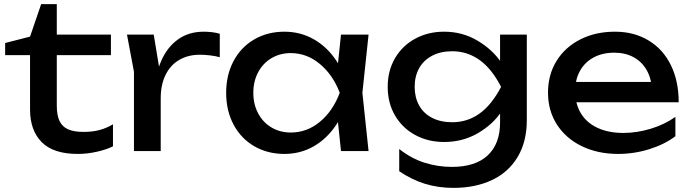

<svg xmlns="http://www.w3.org/2000/svg" viewBox="-20 -734 3356 933"><path d="M5 -525 126 -556 180 -714H256V-566H519V-466H256V-221Q256 -173 269.5 -145.5Q283 -118 311 -105.5Q339 -93 386 -93Q429 -93 463 -102Q497 -111 529 -130V-23Q500 -8 452.5 3Q405 14 358 14Q239 14 182.5 -43.5Q126 -101 126 -201V-466H5Z M727 -566 761 -360V0H631V-385L597 -566ZM951 -468Q895 -468 852 -443.5Q809 -419 785 -371Q761 -323 761 -256L731 -293Q736 -376 764.5 -440.5Q793 -505 845 -542.5Q897 -580 970 -580Q990 -580 1011 -577.5Q1032 -575 1048 -570V-456Q1026 -462 1000 -465Q974 -468 951 -468Z M1615 -210 1641 -283 1615 -355 1637 -566H1771L1741 -283L1771 0H1637ZM1362 14Q1280 14 1215.5 -23.5Q1151 -61 1115 -128.5Q1079 -196 1079 -283Q1079 -370 1115 -437.5Q1151 -505 1215.5 -542.5Q1280 -580 1362 -580Q1440 -580 1505 -543Q1570 -506 1614.5 -439Q1659 -372 1677 -283Q1658 -194 1613.5 -127Q1569 -60 1504.5 -23Q1440 14 1362 14ZM1393 -90Q1472 -90 1535 -142.5Q1598 -195 1631 -283Q1598 -370 1534.5 -423Q1471 -476 1393 -476Q1341 -476 1299.5 -451.5Q1258 -427 1234.5 -383Q1211 -339 1211 -283Q1211 -227 1234.5 -183Q1258 -139 1299.5 -114.5Q1341 -90 1393 -90Z M2410 -239 2415 -257V-366L2410 -386V-566H2540V-151Q2540 -45 2495 29.5Q2450 104 2369.5 141.5Q2289 179 2184 179Q2109 179 2044.5 159Q1980 139 1920 98V-10Q1978 36 2042.5 56.5Q2107 77 2176 77Q2290 77 2350 21Q2410 -35 2410 -139ZM1864 -312Q1864 -391 1900 -452Q1936 -513 1998.5 -546.5Q2061 -580 2138 -580Q2228 -580 2302 -535.5Q2376 -491 2417.5 -427.5Q2459 -364 2459 -311Q2459 -256 2417.5 -193Q2376 -130 2302.5 -87Q2229 -44 2138 -44Q2061 -44 1998.5 -77.5Q1936 -111 1900 -172Q1864 -233 1864 -312ZM2415 -312Q2369 -401 2309.5 -443Q2250 -485 2178 -485Q2121 -485 2079.5 -463Q2038 -441 2016.5 -402Q1995 -363 1995 -312Q1995 -261 2016.5 -222Q2038 -183 2079.5 -161.5Q2121 -140 2178 -140Q2251 -140 2310 -182Q2369 -224 2415 -312Z M2643 -284Q2643 -371 2684.5 -438Q2726 -505 2800 -542.5Q2874 -580 2968 -580Q3061 -580 3131.5 -537.5Q3202 -495 3240 -417.5Q3278 -340 3278 -237H2745V-336H3213L3148 -299Q3145 -355 3121.5 -395Q3098 -435 3058 -456.5Q3018 -478 2965 -478Q2908 -478 2865 -455Q2822 -432 2798.5 -390Q2775 -348 2775 -292Q2775 -229 2803 -183Q2831 -137 2884 -112.5Q2937 -88 3009 -88Q3075 -88 3142.5 -108.5Q3210 -129 3262 -166V-72Q3209 -32 3135 -9Q3061 14 2984 14Q2885 14 2807.5 -23.5Q2730 -61 2686.5 -128.5Q2643 -196 2643 -284Z"/></svg>

Font: Unbounded Variable
Style: Regular
Weight: 400
Designer: Luke Prowse, Jean-Baptiste Morizot, Fátima Lázaro, Florian Runge
Foundry: NaN
Version: Version 1.600;FEAKit 1.0